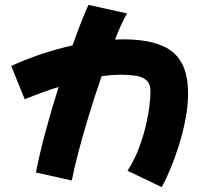

<svg xmlns="http://www.w3.org/2000/svg" viewBox="-20 -688 816 786"><path d="M274 51 127 18Q141 -54 165.5 -146Q190 -238 220 -332Q184 -321 149 -308Q114 -295 81 -282L26 -418Q85 -445 149 -466.5Q213 -488 277 -502Q293 -548 309.5 -590Q326 -632 342 -668L500 -633Q489 -614 476.5 -587Q464 -560 451 -526Q468 -527 484 -527Q624 -527 687 -475Q750 -423 750 -307Q750 -256 739.5 -201Q729 -146 712.5 -93.5Q696 -41 677.5 3.5Q659 48 642 78L502 11Q531 -34 549 -82.5Q567 -131 577.5 -176Q588 -221 592 -257Q596 -293 596 -312Q596 -345 579.5 -359.5Q563 -374 535.5 -378Q508 -382 476 -382Q439 -382 396 -376Q369 -298 344.5 -218Q320 -138 301.5 -67.5Q283 3 274 51Z"/></svg>

Font: Mochiy Pop P One
Style: Regular
Weight: 400
Designer: FONTDASU
Foundry: FONTDASU / Google Inc. / Adobe
Version: Version 2.000